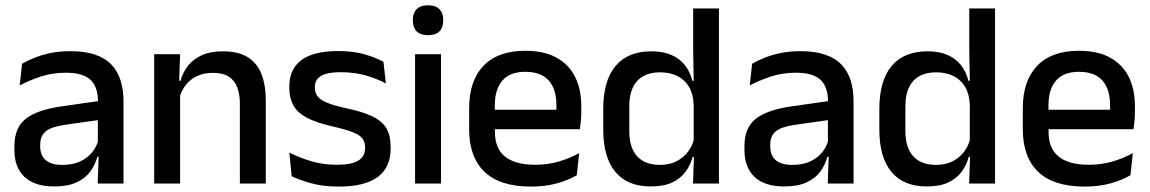

<svg xmlns="http://www.w3.org/2000/svg" viewBox="-20 -694 4350 726"><path d="M349.5 0 353.5 -116 350 -131V-285L350.5 -309.5Q350.5 -366 321.8 -392.5Q293 -419 229.5 -419Q178 -419 134 -404.5Q90 -390 54.5 -371L63.5 -453Q83.5 -464.5 110.5 -475.5Q137.5 -486.5 171.5 -493.5Q205.5 -500.5 246 -500.5Q301.5 -500.5 340 -487.2Q378.5 -474 402 -449Q425.5 -424 436.2 -389Q447 -354 447 -311V0ZM184 11Q111.5 11 73 -24.8Q34.5 -60.5 34.5 -126.5V-141.5Q34.5 -211.5 77.8 -245.2Q121 -279 214 -292L361 -313L366.5 -242L225.5 -222Q175 -215 153.5 -197.8Q132 -180.5 132 -147V-140Q132 -106.5 152.8 -88.5Q173.5 -70.5 216 -70.5Q255 -70.5 283 -83.5Q311 -96.5 328.5 -118.2Q346 -140 352.5 -166.5L366 -101H348Q340 -71 321.5 -45.5Q303 -20 269.8 -4.5Q236.5 11 184 11Z M887 0V-302Q887 -337.5 877.2 -363.5Q867.5 -389.5 845.2 -404Q823 -418.5 784.5 -418.5Q749 -418.5 723 -405.5Q697 -392.5 680.8 -370.5Q664.5 -348.5 657.5 -320.5L641.5 -388.5H662.5Q671 -419.5 690.5 -444.8Q710 -470 742.5 -485Q775 -500 823 -500Q880.5 -500 916 -478.2Q951.5 -456.5 968.2 -415Q985 -373.5 985 -313V0ZM563 0V-489H661L657 -374.5L661 -368.5V0Z M1261 11.5Q1202 11.5 1157.5 -0.8Q1113 -13 1083 -27.5L1074 -117Q1111 -98.5 1155.5 -84.8Q1200 -71 1255.5 -71Q1309 -71 1334.8 -86.8Q1360.5 -102.5 1360.5 -133.5V-137.5Q1360.5 -157.5 1350 -170.8Q1339.5 -184 1312.8 -194.5Q1286 -205 1237 -216Q1175.5 -230 1140 -249Q1104.5 -268 1089.2 -295.8Q1074 -323.5 1074 -362.5V-367Q1074 -433 1120 -467Q1166 -501 1258 -501Q1316 -501 1359 -488.5Q1402 -476 1430 -460L1439 -378.5Q1405.5 -396.5 1362.8 -408.8Q1320 -421 1268 -421Q1232.5 -421 1211 -414.2Q1189.5 -407.5 1180 -395.2Q1170.5 -383 1170.5 -366V-362.5Q1170.5 -344 1180.5 -330.2Q1190.5 -316.5 1216.2 -305.8Q1242 -295 1288 -285Q1350 -272 1387 -254.5Q1424 -237 1440.5 -209.8Q1457 -182.5 1457 -139.5V-132Q1457 -60.5 1408 -24.5Q1359 11.5 1261 11.5Z M1549.5 0V-489H1647.5V0ZM1598.5 -561Q1569.5 -561 1555.2 -575.8Q1541 -590.5 1541 -616.5V-618.5Q1541 -644.5 1555.2 -659.2Q1569.5 -674 1598.5 -674Q1627.5 -674 1641.8 -659.2Q1656 -644.5 1656 -618.5V-616.5Q1656 -590 1641.8 -575.5Q1627.5 -561 1598.5 -561Z M1987.5 11.5Q1870.5 11.5 1812.2 -44.2Q1754 -100 1754 -205V-285Q1754 -388.5 1808.2 -445.2Q1862.5 -502 1966.5 -502Q2037 -502 2084 -476.2Q2131 -450.5 2154.5 -403.5Q2178 -356.5 2178 -292V-273.5Q2178 -256.5 2176.5 -239Q2175 -221.5 2172.5 -205.5H2082.5Q2083.5 -231.5 2083.8 -254.5Q2084 -277.5 2084 -296.5Q2084 -337 2071 -365Q2058 -393 2032 -407.8Q2006 -422.5 1966.5 -422.5Q1908 -422.5 1879.5 -389.2Q1851 -356 1851 -294.5V-248.5L1851.5 -237V-193.5Q1851.5 -166 1859.8 -143.5Q1868 -121 1886.2 -104.8Q1904.5 -88.5 1933.5 -79.8Q1962.5 -71 2004 -71Q2051 -71 2092.2 -83Q2133.5 -95 2170 -115L2161 -31.5Q2128 -12 2084.2 -0.2Q2040.5 11.5 1987.5 11.5ZM1806 -205.5V-279H2152.5V-205.5Z M2440 11Q2352.5 11 2306.8 -44Q2261 -99 2261 -204.5V-282Q2261 -388.5 2307.2 -444.2Q2353.5 -500 2444 -500Q2487.5 -500 2518.8 -486.2Q2550 -472.5 2569.8 -447.5Q2589.5 -422.5 2598 -388.5H2630.5L2603 -298Q2601.5 -338 2585.5 -365.2Q2569.5 -392.5 2541.5 -406.5Q2513.5 -420.5 2476 -420.5Q2419.5 -420.5 2389.5 -388Q2359.5 -355.5 2359.5 -291.5V-198Q2359.5 -135.5 2389.2 -103Q2419 -70.5 2476 -70.5Q2510.5 -70.5 2536.8 -83.5Q2563 -96.5 2580.5 -119Q2598 -141.5 2604.5 -169.5L2627.5 -100.5H2599Q2591 -70 2572.2 -44.5Q2553.5 -19 2521.5 -4Q2489.5 11 2440 11ZM2600.5 0 2604.5 -114.5 2603 -145.5V-348.5L2603.5 -367.5L2601 -506V-662H2698.5V0Z M3110 0 3114 -116 3110.5 -131V-285L3111 -309.5Q3111 -366 3082.2 -392.5Q3053.5 -419 2990 -419Q2938.5 -419 2894.5 -404.5Q2850.5 -390 2815 -371L2824 -453Q2844 -464.5 2871 -475.5Q2898 -486.5 2932 -493.5Q2966 -500.5 3006.5 -500.5Q3062 -500.5 3100.5 -487.2Q3139 -474 3162.5 -449Q3186 -424 3196.8 -389Q3207.5 -354 3207.5 -311V0ZM2944.5 11Q2872 11 2833.5 -24.8Q2795 -60.5 2795 -126.5V-141.5Q2795 -211.5 2838.2 -245.2Q2881.5 -279 2974.5 -292L3121.5 -313L3127 -242L2986 -222Q2935.5 -215 2914 -197.8Q2892.5 -180.5 2892.5 -147V-140Q2892.5 -106.5 2913.2 -88.5Q2934 -70.5 2976.5 -70.5Q3015.5 -70.5 3043.5 -83.5Q3071.5 -96.5 3089 -118.2Q3106.5 -140 3113 -166.5L3126.5 -101H3108.5Q3100.5 -71 3082 -45.5Q3063.5 -20 3030.2 -4.5Q2997 11 2944.5 11Z M3484 11Q3396.5 11 3350.8 -44Q3305 -99 3305 -204.5V-282Q3305 -388.5 3351.2 -444.2Q3397.5 -500 3488 -500Q3531.5 -500 3562.8 -486.2Q3594 -472.5 3613.8 -447.5Q3633.5 -422.5 3642 -388.5H3674.5L3647 -298Q3645.5 -338 3629.5 -365.2Q3613.5 -392.5 3585.5 -406.5Q3557.5 -420.5 3520 -420.5Q3463.5 -420.5 3433.5 -388Q3403.5 -355.5 3403.5 -291.5V-198Q3403.5 -135.5 3433.2 -103Q3463 -70.5 3520 -70.5Q3554.5 -70.5 3580.8 -83.5Q3607 -96.5 3624.5 -119Q3642 -141.5 3648.5 -169.5L3671.5 -100.5H3643Q3635 -70 3616.2 -44.5Q3597.5 -19 3565.5 -4Q3533.5 11 3484 11ZM3644.5 0 3648.5 -114.5 3647 -145.5V-348.5L3647.5 -367.5L3645 -506V-662H3742.5V0Z M4081 11.5Q3964 11.5 3905.8 -44.2Q3847.5 -100 3847.5 -205V-285Q3847.5 -388.5 3901.8 -445.2Q3956 -502 4060 -502Q4130.5 -502 4177.5 -476.2Q4224.5 -450.5 4248 -403.5Q4271.5 -356.5 4271.5 -292V-273.5Q4271.5 -256.5 4270 -239Q4268.5 -221.5 4266 -205.5H4176Q4177 -231.5 4177.2 -254.5Q4177.5 -277.5 4177.5 -296.5Q4177.5 -337 4164.5 -365Q4151.5 -393 4125.5 -407.8Q4099.5 -422.5 4060 -422.5Q4001.5 -422.5 3973 -389.2Q3944.5 -356 3944.5 -294.5V-248.5L3945 -237V-193.5Q3945 -166 3953.2 -143.5Q3961.5 -121 3979.8 -104.8Q3998 -88.5 4027 -79.8Q4056 -71 4097.5 -71Q4144.5 -71 4185.8 -83Q4227 -95 4263.5 -115L4254.5 -31.5Q4221.5 -12 4177.8 -0.2Q4134 11.5 4081 11.5ZM3899.5 -205.5V-279H4246V-205.5Z"/></svg>

Font: Anek Latin Medium Medium
Style: Regular
Weight: 500
Version: Version 1.003